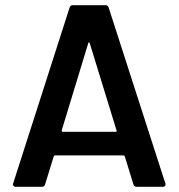

<svg xmlns="http://www.w3.org/2000/svg" viewBox="-20 -720 688 740"><path d="M607 0C614 0 618 -3 618 -9C618 -11 618 -13 617 -14L399 -690C397 -697 393 -700 386 -700H261C254 -700 250 -697 248 -690L31 -14C30 -12 30 -10 30 -9C30 -5 33 0 41 0H141C148 0 152 -3 154 -10L187 -117C188 -120 190 -121 192 -121H456C458 -121 460 -120 461 -117L494 -10C496 -3 500 0 507 0ZM320 -553C321 -558 325 -558 326 -553L429 -218C430 -217 430 -216 430 -215C430 -213 428 -212 425 -212H222C219 -212 218 -213 218 -216V-218Z"/></svg>

Font: Barlow SemiBold Numbers
Style: Regular
Weight: 600
Designer: Jeremy Tribby
Foundry: Tribby Type
Version: Version 1.408